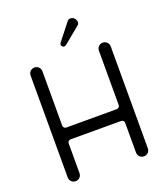

<svg xmlns="http://www.w3.org/2000/svg" viewBox="-176 -1131 1088 1252"><g transform="rotate(-20 368.0 -505.0)"><path d="M564 -371C564 -360 555 -350 543 -350H192C181 -350 172 -360 172 -371V-748C172 -771 154 -789 131 -789C108 -789 90 -771 90 -748V-41C90 -18 108 0 131 0C154 0 172 -18 172 -41V-248C172 -259 181 -268 192 -268H543C555 -268 564 -259 564 -248V-41C564 -18 582 0 605 0C628 0 646 -18 646 -41V-748C646 -771 628 -789 605 -789C582 -789 564 -771 564 -748ZM349 -885C343 -878 341 -870 344 -863C351 -851 362 -846 377 -858L488 -949C500 -958 502 -974 495 -987C486 -1007 464 -1014 448 -1007C445 -1006 441 -1003 438 -998Z"/></g></svg>

Font: Fabada
Style: Regular
Weight: 400
Designer: deFharo
Foundry: deFharo.com
Version: Version 4.000 2011 initial release